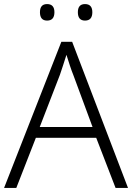

<svg xmlns="http://www.w3.org/2000/svg" viewBox="-20 -988 648 942"><path d="M547 -66 452 -312H156L60 -66H0L281 -783H334L608 -66ZM339 -622Q333 -636 323 -666Q313 -696 306 -719Q298 -692 289 -666Q280 -640 274 -621L175 -365H434ZM176 -928Q176 -968 211 -968Q247 -968 247 -928Q247 -887 211 -887Q176 -887 176 -928ZM362 -928Q362 -968 397 -968Q433 -968 433 -928Q433 -887 397 -887Q362 -887 362 -928Z"/></svg>

Font: Noto Sans Malayalam UI Light
Style: Regular
Weight: 300
Designer: Jelle Bosma - Monotype Design Team
Foundry: Monotype Imaging Inc.
Version: Version 2.104; ttfautohint (v1.8.4.7-5d5b)